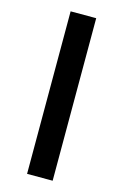

<svg xmlns="http://www.w3.org/2000/svg" viewBox="-115 -789 538 841"><g transform="rotate(15 154.5 -368.5)"><path d="M97 0H213V-737H97Z"/></g></svg>

Font: Noto Sans CJK SC Medium
Style: Regular
Weight: 500
Designer: Ryoko NISHIZUKA 西塚涼子 (kana, bopomofo & ideographs); Paul D. Hunt (Latin, Greek & Cyrillic); Sandoll Communications 산돌커뮤니
Foundry: Adobe
Version: Version 2.004;hotconv 1.0.118;makeotfexe 2.5.65603